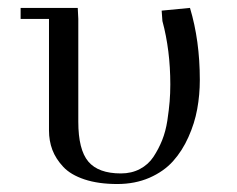

<svg xmlns="http://www.w3.org/2000/svg" viewBox="-20 -459 601 486"><path d="M32.2 -411.1V-439H176.8L178.2 -411.1V-150.9Q178.2 -80.1 203.6 -50Q229 -20 286.1 -20Q313 -20 334.2 -31.2Q355.5 -42.5 368.4 -62Q381.3 -81.5 390.4 -104Q399.4 -126.5 403.6 -153.8Q407.7 -181.2 409.4 -202.1Q411.1 -223.1 411.1 -245.1Q411.1 -332 391.1 -405.8L389.2 -432.1L460.9 -439Q485.8 -356.4 485.8 -256.8Q485.8 -218.8 479.2 -182.9Q472.7 -147 457 -112.1Q441.4 -77.1 418 -51Q394.5 -24.9 358.2 -9Q321.8 6.8 276.9 6.8Q229 6.8 193.8 -4.9Q158.7 -16.6 139.9 -36.9Q121.1 -57.1 112.5 -79.8Q104 -102.5 104 -128.9V-411.1Z"/></svg>

Font: Dehuti Alt
Style: Book
Weight: 400
Version: Version 1.2